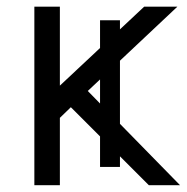

<svg xmlns="http://www.w3.org/2000/svg" viewBox="-20 -545 550 565"><path d="M81.1 0V-525.4H156.2V-293L404.3 -525.4H502L238.3 -277.3L509.8 0H418L188.5 -229.5L156.2 -198.2V0ZM274.4 -53.7V-485.4H333V-53.7Z"/></svg>

Font: Gothic A1
Style: Regular
Weight: 400
Designer: HanYang I&C Co.,Ltd.
Foundry: HanYang I&C Co.,Ltd.
Version: Version 2.50